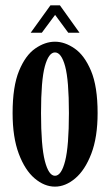

<svg xmlns="http://www.w3.org/2000/svg" viewBox="-20 -685 412 716"><path d="M185 11Q145.5 11 109.2 -19.8Q73 -50.5 50 -111.8Q27 -173 27 -263.5Q27 -362.5 51 -420.8Q75 -479 111.5 -504.2Q148 -529.5 185 -529.5Q221.5 -529.5 258.2 -504.2Q295 -479 319.5 -420.8Q344 -362.5 344 -263.5Q344 -173 320.5 -111.8Q297 -50.5 260.5 -19.8Q224 11 185 11ZM185 -29.5Q209 -29.5 223 -85Q237 -140.5 237 -263.5Q237 -385.5 223 -437.5Q209 -489.5 185 -489.5Q161.5 -489.5 147.2 -437.5Q133 -385.5 133 -263.5Q133 -140.5 147.2 -85Q161.5 -29.5 185 -29.5ZM94.5 -563 168 -665H203.5L276.5 -563H234.5L185.5 -629.5L136 -563Z"/></svg>

Font: Imbue 10pt SemiBold
Style: Regular
Weight: 600
Designer: Tyler Finck
Foundry: Etcetera Type Company
Version: Version 1.102; ttfautohint (v1.8.3)